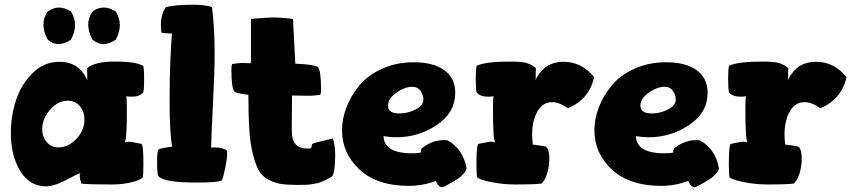

<svg xmlns="http://www.w3.org/2000/svg" viewBox="-20 -774 3611 814"><path d="M26 -209Q26 -281 47.5 -348Q69 -415 117.5 -463.5Q166 -512 232 -512Q259 -512 280.5 -504Q302 -496 314.5 -484.5Q327 -473 335 -461.5Q343 -450 346 -442L350 -434Q350 -468 349 -485Q382 -513 467 -513Q497 -513 520.5 -511Q544 -509 556 -506Q568 -503 575.5 -500Q583 -497 585 -496L587 -495Q591 -486 591 -439Q591 -391 587 -382Q573 -364 537 -364Q527 -364 515 -366Q518 -360 518 -315Q518 -184 509 -170Q516 -173 526 -173Q538 -173 580 -164Q588 -158 588 -79Q588 -35 585 -23Q579 -12 540.5 -2Q502 8 459 8Q339 8 325 4Q318 -15 318 -28Q318 -36 321 -40Q306 -35 257.5 -9.5Q209 16 175 16Q105 16 65.5 -49.5Q26 -115 26 -209ZM159 -227Q159 -195 178 -172Q197 -149 228 -149Q269 -149 303.5 -185Q338 -221 338 -267Q338 -301 318.5 -324Q299 -347 267 -347Q225 -347 192 -308.5Q159 -270 159 -227ZM164 -670Q164 -699 182 -725Q205 -742 230 -742Q255 -742 281 -725Q298 -698 298 -668Q298 -638 281 -606Q252 -587 228 -587Q204 -587 182 -606Q164 -640 164 -670ZM354 -670Q354 -699 372 -725Q395 -742 420 -742Q445 -742 471 -725Q488 -698 488 -668Q488 -638 471 -606Q442 -587 418 -587Q394 -587 372 -606Q354 -640 354 -670Z M646 -86Q646 -134 652 -140Q661 -145 687 -149Q705 -152 710 -152Q699 -210 699 -347Q699 -508 709 -632Q680 -632 664 -636Q662 -656 662 -668Q662 -712 683 -744Q726 -754 797 -754Q851 -754 879 -744Q890 -652 890 -546Q890 -472 883 -336Q876 -200 875 -148Q881 -149 892 -149Q918 -149 940 -138Q943 -134 943 -121Q943 -100 934.5 -59.5Q926 -19 920 -9Q904 0 812 0Q675 0 652 -27Q646 -34 646 -86Z M961 -478Q961 -499 965 -503Q993 -507 1007 -507Q1013 -507 1022 -506.5Q1031 -506 1037 -506H1044V-694Q1118 -700 1134 -700Q1170 -700 1222 -694L1232 -504Q1310 -501 1328 -490Q1341 -473 1341 -397Q1341 -376 1337 -372Q1309 -368 1293 -368H1285Q1278 -368 1260.5 -368.5Q1243 -369 1218 -369Q1218 -364 1217.5 -296.5Q1217 -229 1217 -223Q1217 -179 1234 -161.5Q1251 -144 1286 -144Q1296 -144 1298.5 -146.5Q1301 -149 1302 -159Q1302 -166 1325 -171L1391 -187Q1401 -158 1401 -119Q1401 -43 1388 -26Q1384 -24 1372 -17Q1360 -10 1356 -8.5Q1352 -7 1341.5 -2.5Q1331 2 1324 3Q1317 4 1304 6.5Q1291 9 1276 9.5Q1261 10 1241 10Q1197 10 1169.5 5.5Q1142 1 1116.5 -13Q1091 -27 1077 -52Q1063 -77 1052 -120.5Q1041 -164 1037 -224.5Q1033 -285 1033 -372Q989 -377 974 -385Q961 -402 961 -478Z M1430 -222Q1430 -269 1448.5 -318Q1467 -367 1502.5 -410.5Q1538 -454 1598.5 -482Q1659 -510 1734 -510Q1817 -510 1863.5 -476.5Q1910 -443 1910 -381Q1910 -297 1832.5 -244.5Q1755 -192 1659 -192Q1633 -192 1606 -197Q1608 -124 1728 -124Q1749 -124 1764 -127Q1764 -135 1767 -144Q1811 -180 1862 -180Q1872 -180 1877 -179Q1943 -143 1958 -61Q1957 -53 1950.5 -44Q1944 -35 1937 -28.5Q1930 -22 1917 -13.5Q1904 -5 1896.5 -1Q1889 3 1874.5 11Q1860 19 1858 20Q1852 20 1848 18.5Q1844 17 1840.5 13.5Q1837 10 1836 8.5Q1835 7 1832 0.5Q1829 -6 1828 -7Q1772 14 1713 14Q1579 14 1504.5 -55Q1430 -124 1430 -222ZM1625 -326Q1625 -293 1673 -293Q1709 -293 1742 -310Q1775 -327 1775 -352Q1775 -369 1763.5 -387.5Q1752 -406 1727 -406Q1696 -406 1660.5 -381Q1625 -356 1625 -326Z M1997 -439Q1997 -486 2001 -495Q2037 -513 2145 -513Q2188 -513 2210 -507.5Q2232 -502 2252 -485Q2251 -468 2251 -434L2254 -442Q2258 -450 2266.5 -461.5Q2275 -473 2287 -484.5Q2299 -496 2321 -504Q2343 -512 2370 -512Q2446 -512 2499 -447Q2478 -353 2388 -315Q2352 -341 2321 -341Q2281 -341 2258.5 -301.5Q2236 -262 2236 -204Q2236 -184 2239 -161Q2245 -161 2281 -155L2294 -153Q2309 -142 2309 -100Q2309 -70 2300 -40Q2291 -10 2276 4Q2256 8 2161 8Q2112 8 2060.5 -2.5Q2009 -13 2003 -23Q2000 -35 2000 -79Q2000 -158 2008 -164Q2050 -173 2062 -173Q2072 -173 2079 -170Q2070 -184 2070 -315Q2070 -360 2073 -366Q2061 -364 2051 -364Q2015 -364 2001 -382Q1997 -391 1997 -439Z M2500 -222Q2500 -269 2518.5 -318Q2537 -367 2572.5 -410.5Q2608 -454 2668.5 -482Q2729 -510 2804 -510Q2887 -510 2933.5 -476.5Q2980 -443 2980 -381Q2980 -297 2902.5 -244.5Q2825 -192 2729 -192Q2703 -192 2676 -197Q2678 -124 2798 -124Q2819 -124 2834 -127Q2834 -135 2837 -144Q2881 -180 2932 -180Q2942 -180 2947 -179Q3013 -143 3028 -61Q3027 -53 3020.5 -44Q3014 -35 3007 -28.5Q3000 -22 2987 -13.5Q2974 -5 2966.5 -1Q2959 3 2944.5 11Q2930 19 2928 20Q2922 20 2918 18.5Q2914 17 2910.5 13.5Q2907 10 2906 8.5Q2905 7 2902 0.5Q2899 -6 2898 -7Q2842 14 2783 14Q2649 14 2574.5 -55Q2500 -124 2500 -222ZM2695 -326Q2695 -293 2743 -293Q2779 -293 2812 -310Q2845 -327 2845 -352Q2845 -369 2833.5 -387.5Q2822 -406 2797 -406Q2766 -406 2730.5 -381Q2695 -356 2695 -326Z M3067 -439Q3067 -486 3071 -495Q3107 -513 3215 -513Q3258 -513 3280 -507.5Q3302 -502 3322 -485Q3321 -468 3321 -434L3324 -442Q3328 -450 3336.5 -461.5Q3345 -473 3357 -484.5Q3369 -496 3391 -504Q3413 -512 3440 -512Q3516 -512 3569 -447Q3548 -353 3458 -315Q3422 -341 3391 -341Q3351 -341 3328.5 -301.5Q3306 -262 3306 -204Q3306 -184 3309 -161Q3315 -161 3351 -155L3364 -153Q3379 -142 3379 -100Q3379 -70 3370 -40Q3361 -10 3346 4Q3326 8 3231 8Q3182 8 3130.5 -2.5Q3079 -13 3073 -23Q3070 -35 3070 -79Q3070 -158 3078 -164Q3120 -173 3132 -173Q3142 -173 3149 -170Q3140 -184 3140 -315Q3140 -360 3143 -366Q3131 -364 3121 -364Q3085 -364 3071 -382Q3067 -391 3067 -439Z"/></svg>

Font: Gorditas
Style: Bold
Weight: 700
Designer: Gustavo Dipre (gbrenda1987@gmail.com)
Foundry: Gustavo Dipre (gbrenda1987@gmail.com)
Version: Version 001.001